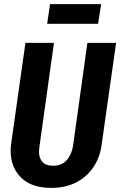

<svg xmlns="http://www.w3.org/2000/svg" viewBox="-20 -901 586 936"><path d="M475 -192Q467 -134 436 -87Q405 -40 352.5 -12.5Q300 15 230 15Q133 15 82.5 -35.5Q32 -86 32 -164Q32 -186 34 -198L104 -692H243L172 -184Q170 -168 170 -162Q170 -130 187 -111.5Q204 -93 239 -93Q281 -93 305 -120Q329 -147 336 -189L406 -692H546ZM210 -785 224 -881H473L458 -785Z"/></svg>

Font: Fira Sans Compressed SemiBold
Style: Italic
Weight: 600
Width: 1
Italic angle: -8°
Designer: bBox Type GmbH & Carrois Corporate GbR & Edenspiekermann AG
Foundry: bBox Type GmbH & Carrois Corporate GbR & Edenspiekermann AG
Version: Version 4.301